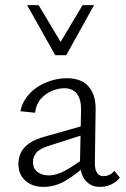

<svg xmlns="http://www.w3.org/2000/svg" viewBox="-20 -726 492 751"><path d="M371 5Q335 5 313.5 -21Q292 -47 293 -98L297 -290Q298 -322 290.5 -342Q283 -362 267.5 -371.5Q252 -381 232 -381Q210 -381 184.5 -371Q159 -361 140 -339.5Q121 -318 117 -285L60 -291Q65 -319 82 -343Q99 -367 124 -384Q149 -401 179.5 -410.5Q210 -420 241 -420Q299 -420 327 -387Q355 -354 354 -298L351 -87Q351 -63 359.5 -50Q368 -37 384 -37Q396 -37 407.5 -42Q419 -47 427 -58L449 -31Q435 -14 415 -4.5Q395 5 371 5ZM150 5Q106 5 79 -19.5Q52 -44 52 -84Q52 -108 61.5 -128.5Q71 -149 94.5 -165.5Q118 -182 160 -193L326 -240L331 -207L175 -157Q135 -145 122 -128.5Q109 -112 109 -93Q109 -66 127 -53Q145 -40 170 -40Q202 -40 237.5 -60Q273 -80 317 -113L329 -91Q286 -50 242 -22.5Q198 5 150 5ZM196 -510 207 -545 303 -706H348L239 -510ZM196 -510 86 -706H131L228 -544L239 -510Z"/></svg>

Font: Ysabeau Office Light
Style: Regular
Weight: 300
Designer: Christian Thalmann (Catharsis Fonts)
Version: Version 2.001;gftools[0.9.30]; featfreeze: tnum,lnum,ss02